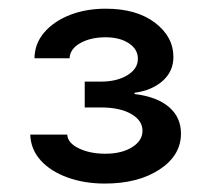

<svg xmlns="http://www.w3.org/2000/svg" viewBox="-20 -860 486 446"><path d="M223.6 -433.6Q175.8 -433.6 136.7 -447.8Q97.7 -461.9 74.5 -487.5Q51.3 -513.2 50.3 -547.4H136.2Q137.2 -527.8 163.1 -515.4Q189 -502.9 224.6 -502.9Q262.7 -502.9 286.9 -518.1Q311 -533.2 311 -556.2Q311 -580.1 284.9 -595.2Q258.8 -610.4 213.9 -610.4H176.8V-670.4H213.9Q251.5 -670.4 275.9 -685.3Q300.3 -700.2 300.3 -723.6Q300.3 -745.6 279.3 -759.5Q258.3 -773.4 225.1 -773.4Q190.9 -773.4 166.7 -760Q142.6 -746.6 141.6 -724.6H60.1Q60.5 -758.8 82.8 -784.7Q105 -810.5 142.3 -825.2Q179.7 -839.8 225.6 -839.8Q296.9 -839.8 339.8 -807.4Q382.8 -774.9 382.8 -727.5Q382.8 -694.3 357.9 -672.1Q333 -649.9 292.5 -644.5V-641.6Q344.7 -635.3 372.6 -611.3Q400.4 -587.4 400.4 -549.8Q400.4 -499 350.6 -466.3Q300.8 -433.6 223.6 -433.6Z"/></svg>

Font: Inter-Regular
Style: Regular
Weight: 400
Designer: Rasmus Andersson
Foundry: rsms
Version: Version 4.000;git-a52131595